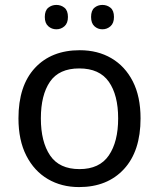

<svg xmlns="http://www.w3.org/2000/svg" viewBox="-20 -750 645 780"><path d="M551 -269Q551 -136 483.5 -63Q416 10 301 10Q230 10 174.5 -22.5Q119 -55 87 -117.5Q55 -180 55 -269Q55 -402 122 -474Q189 -546 304 -546Q377 -546 432.5 -513.5Q488 -481 519.5 -419.5Q551 -358 551 -269ZM146 -269Q146 -174 183.5 -118.5Q221 -63 303 -63Q384 -63 422 -118.5Q460 -174 460 -269Q460 -364 422 -418Q384 -472 302 -472Q220 -472 183 -418Q146 -364 146 -269ZM162 -681Q162 -707 176 -718.5Q190 -730 209 -730Q228 -730 242 -718.5Q256 -707 256 -681Q256 -656 242 -643.5Q228 -631 209 -631Q190 -631 176 -643.5Q162 -656 162 -681ZM350 -681Q350 -707 363.5 -718.5Q377 -730 396 -730Q415 -730 429 -718.5Q443 -707 443 -681Q443 -656 429 -643.5Q415 -631 396 -631Q377 -631 363.5 -643.5Q350 -656 350 -681Z"/></svg>

Font: RS Noto Sans
Style: Regular
Weight: 400
Designer: Monotype Design Team
Foundry: Monotype Imaging Inc.
Version: Version 3.10